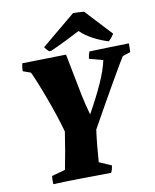

<svg xmlns="http://www.w3.org/2000/svg" viewBox="-94 -943 824 1020"><g transform="rotate(-10 317.5 -432.5)"><path d="M110 6Q109 -5 109.5 -16Q110 -27 111 -38L184 -58Q193 -102 202 -154.5Q211 -207 219 -259Q208 -299 191 -350.5Q174 -402 155 -453Q136 -504 120 -543Q104 -582 96 -598L54 -613Q54 -633 59 -655Q117 -656 179 -657.5Q241 -659 296 -660Q306 -612 317 -552Q328 -492 340.5 -432.5Q353 -373 367 -325Q414 -409 444.5 -477Q475 -545 486 -597L412 -617Q414 -637 421 -655Q478 -657 533 -658.5Q588 -660 635 -661Q635 -649 635 -637.5Q635 -626 634 -614L592 -600Q577 -577 551.5 -533Q526 -489 495.5 -436Q465 -383 436 -331Q407 -279 385 -240Q379 -196 375 -154Q371 -112 368 -67L434 -38Q433 -29 430.5 -19.5Q428 -10 423 0Q344 1 265.5 2Q187 3 110 6ZM532 -690Q490 -703 451 -723.5Q412 -744 383 -772Q357 -758 313.5 -736.5Q270 -715 223 -694L211 -693Q196 -706 188 -719L371 -871Q386 -871 401 -870Q416 -869 430 -868L562 -726Q557 -718 548.5 -707.5Q540 -697 532 -690Z"/></g></svg>

Font: Labrada ExtraBold
Style: Italic
Weight: 800
Italic angle: -7°
Designer: Mercedes Jáuregui
Foundry: Omnibus-Type Team
Version: Version 1.000; ttfautohint (v1.8.4.7-5d5b)